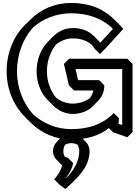

<svg xmlns="http://www.w3.org/2000/svg" viewBox="-20 -895 948 1301"><path d="M808 -427V-48L783 -56L786 -94L751 -129L730 -109C662 -48 570 -20 462 -20C364 -20 274 -58 205 -119C137 -196 95 -299 95 -412C95 -527 136 -632 203 -708C271 -768 361 -805 462 -805C579 -805 668 -769 735 -710C738 -707 742 -703 745 -699L660 -606L655 -611L620 -647L619 -648C577 -690 528 -705 473 -705C423 -705 376 -684 340 -648L305 -612L304 -611C257 -563 228 -492 228 -412C228 -333 257 -263 304 -216L339 -181L340 -180C377 -144 423 -123 473 -123C524 -123 575 -141 609 -175L644 -211L645 -212C671 -239 687 -274 687 -317L652 -352H509L492 -427ZM878 -462 843 -497H448L413 -462L447 -317L482 -282H613C609 -264 600 -246 589 -230C558 -207 515 -193 473 -193C430 -193 391 -208 358 -235C322 -280 298 -343 298 -412C298 -483 322 -546 359 -593C391 -619 431 -635 473 -635C521 -635 562 -623 601 -593C607 -586 616 -574 622 -564L657 -529L692 -564L815 -699C807 -709 798 -719 789 -728L754 -763C684 -833 590 -875 462 -875C352 -875 257 -833 186 -762L185 -761L149 -726C71 -648 25 -536 25 -412C25 -290 72 -180 150 -102L151 -101L187 -65C259 7 355 50 462 50C564 50 651 27 717 -27L746 1L843 35L878 0ZM420 317C432 304 466 263 476 210L441 175C433 173 425 170 418 166C413 155 409 143 409 130C409 114 414 98 421 86C434 79 447 75 462 75C478 75 494 79 506 86C513 99 517 114 517 130C517 195 482 253 442 298C434 305 428 311 420 317ZM462 5C438 5 417 14 401 30L365 66C349 82 339 105 339 130C339 152 348 172 362 186L397 221L402 226C388 274 356 311 348 319L347 320L382 355L422 386C435 375 448 364 461 351L496 316C545 267 587 204 587 130C587 105 577 82 561 66L526 31C510 15 487 5 462 5Z"/></svg>

Font: Hussar Press
Style: Bold
Weight: 700
Foundry: Cannot Into Space Fonts
Version: Version 1.43